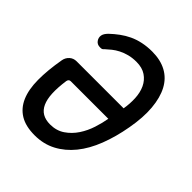

<svg xmlns="http://www.w3.org/2000/svg" viewBox="-206 -871 1011 1011"><g transform="rotate(45 300.0 -365.0)"><path d="M151 -326Q144 -326 139.5 -322.5Q135 -319 133 -310Q125 -253 127 -211.5Q129 -170 141.5 -142.5Q154 -115 177 -101.5Q200 -88 234 -88Q281 -88 315.5 -111.5Q350 -135 373.5 -170.5Q397 -206 410.5 -248Q424 -290 430 -326ZM343 -740Q405 -740 449.5 -716Q494 -692 519 -645Q544 -598 550 -529.5Q556 -461 540 -373Q525 -288 497.5 -217Q470 -146 429.5 -96Q389 -46 336 -18Q283 10 217 10Q150 10 108 -15.5Q66 -41 45 -89.5Q24 -138 23.5 -209Q23 -280 39 -371Q43 -393 59 -407.5Q75 -422 98 -422H448Q455 -463 453 -503Q451 -543 436.5 -574Q422 -605 394 -624Q366 -643 323 -643Q293 -643 268 -636.5Q243 -630 222.5 -619.5Q202 -609 186.5 -596.5Q171 -584 159 -573Q151 -564 146.5 -562.5Q142 -561 133 -561Q112 -561 101 -576Q90 -591 93 -609Q95 -619 101 -627.5Q107 -636 114 -643Q136 -664 160.5 -682Q185 -700 212.5 -713Q240 -726 273 -733Q306 -740 343 -740Z"/></g></svg>

Font: Maple Mono NL Medium
Style: Italic
Weight: 500
Italic angle: -10°
Monospace: yes
Designer: subframe7536
Version: Version 7.000